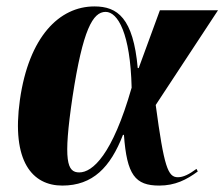

<svg xmlns="http://www.w3.org/2000/svg" viewBox="-20 -568 699 598"><path d="M174 10C269 10 324 -47 363 -148H366C375 -23 401 10 476 10C525 10 561 -8 596 -34L592 -42C569 -25 551 -16 534 -16C503 -16 491 -47 465 -241L659 -536H478L412 -356H409C395 -512 346 -548 274 -548C165 -548 70 -454 42 -257C15 -65 81 10 174 10ZM227 -31C189 -31 176 -65 206 -267C238 -476 269 -531 309 -531C347 -531 386 -464 390 -295C330 -85 268 -31 227 -31Z"/></svg>

Font: Noto Serif Display Condensed Black
Style: Italic
Weight: 900
Width: 3
Italic angle: -12°
Designer: Monotype Design Team
Foundry: Monotype Imaging Inc.
Version: Version 2.009